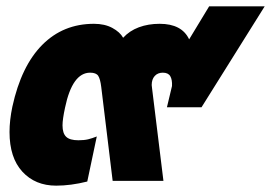

<svg xmlns="http://www.w3.org/2000/svg" viewBox="-20 -570 854 605"><path d="M10 -154Q10 -191 19 -234Q47 -362 113 -428.5Q179 -495 276 -495Q310 -495 334 -482Q358 -469 368 -451Q388 -473 417.5 -484Q447 -495 483 -495Q553 -495 576 -446L639 -550H814L615 -232H506L522 -299Q523 -319 516.5 -330Q510 -341 493 -341Q477 -341 467.5 -330.5Q458 -320 458 -302L459 -293L495 0H335L299 -296Q296 -321 289.5 -331Q283 -341 264 -341Q208 -341 185 -231Q177 -194 177 -175Q177 -150 188.5 -139Q200 -128 227 -128Q245 -128 257.5 -131Q270 -134 285 -140L255 2Q203 15 157 15Q91 15 50.5 -29Q10 -73 10 -154Z"/></svg>

Font: Prompt ExtraBold
Style: Italic
Weight: 800
Italic angle: -12°
Designer: Katatrad Team
Foundry: CadsonDemak
Version: Version 1.001